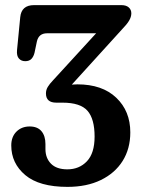

<svg xmlns="http://www.w3.org/2000/svg" viewBox="-20 -720 556 750"><path d="M489 -203Q489 -139 459 -91.2Q429 -43.5 374 -16.8Q319 10 243.5 10Q133.5 10 78.8 -36Q24 -82 24 -152Q24 -185.5 44.2 -205.8Q64.5 -226 96 -226Q126.5 -226 142 -207.5Q157.5 -189 157.5 -157.5V-138Q157.5 -102.5 179.2 -80.5Q201 -58.5 243 -58.5Q289.5 -58.5 319.5 -90Q349.5 -121.5 349.5 -186.5Q349.5 -255.5 321.8 -287.2Q294 -319 224 -319H200Q159.5 -319 159.5 -355Q159.5 -369 166.8 -380.8Q174 -392.5 186 -405L355.5 -590H164Q131 -590 124 -557.5L115 -514.5Q111.5 -499.5 103 -490.2Q94.5 -481 78.5 -481Q63 -481 53.8 -491.5Q44.5 -502 46.5 -524L59 -652.5Q63.5 -700 113 -700H454Q473 -700 483 -691Q493 -682 493 -668Q493 -654 484.2 -639.2Q475.5 -624.5 454.5 -603L260.5 -389.5Q271.5 -390.5 282 -390.5Q379.5 -390.5 434.2 -338.2Q489 -286 489 -203Z"/></svg>

Font: Fraunces 144pt SuperSoft SemiBold
Style: Regular
Weight: 600
Version: Version 1.000;[b76b70a41]